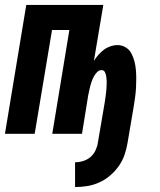

<svg xmlns="http://www.w3.org/2000/svg" viewBox="-27 -540 647 775"><path d="M276 215V115Q292 115 308.5 110Q325 105 338 94Q351 83 358.5 67Q366 51 368 36L396 -128Q397 -137 398.5 -146Q400 -155 401 -164Q402 -173 402.5 -181.5Q403 -190 403.5 -199Q404 -208 403.5 -216.5Q403 -225 401.5 -233.5Q400 -242 396 -249.5Q392 -257 383 -257Q373 -257 365 -249Q357 -241 352 -231.5Q347 -222 343.5 -212.5Q340 -203 337.5 -193.5Q335 -184 333 -174Q331 -164 329 -155L304 0H184L253 -419H183L113 0H-7L79 -520H390L352 -294Q360 -307 370 -318.5Q380 -330 392 -339Q404 -348 418.5 -353Q433 -358 447 -358Q465 -358 480 -349Q495 -340 503 -325Q511 -310 515.5 -293Q520 -276 521.5 -258Q523 -240 523 -222Q523 -204 522 -185.5Q521 -167 518.5 -148.5Q516 -130 513 -112L488 36Q484 60 476 84Q468 108 453 129.5Q438 151 417.5 168.5Q397 186 373.5 196.5Q350 207 325.5 211Q301 215 276 215Z"/></svg>

Font: Iosevka SS04 Extended Oblique
Style: Bold
Weight: 700
Width: 7
Italic angle: -9°
Monospace: yes
Designer: Belleve Invis
Foundry: Belleve Invis
Version: Version 19.0.0; ttfautohint (v1.8.4)